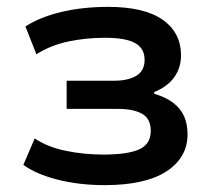

<svg xmlns="http://www.w3.org/2000/svg" viewBox="-20 -530 632 559"><path d="M285 9Q210 9 147.5 -7Q85 -23 48 -50L81 -127Q118 -102 171 -91Q224 -80 281 -80Q353 -80 386 -95.5Q419 -111 419 -149Q419 -184 394 -198.5Q369 -213 322 -213H174V-295H313Q353 -295 377 -309.5Q401 -324 401 -356Q401 -389 373.5 -404.5Q346 -420 286 -420Q229 -420 178 -409Q127 -398 86 -372L54 -453Q98 -481 160 -495.5Q222 -510 295 -510Q400 -510 453.5 -472.5Q507 -435 507 -369Q507 -333 487.5 -305.5Q468 -278 429 -262V-257Q463 -247 484.5 -230.5Q506 -214 516 -191.5Q526 -169 526 -139Q526 -71 464.5 -31Q403 9 285 9Z"/></svg>

Font: Nunito Sans 6pt SemiBold
Style: Regular
Weight: 600
Version: Version 3.101;gftools[0.9.27]